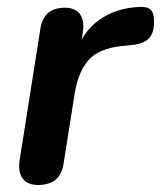

<svg xmlns="http://www.w3.org/2000/svg" viewBox="-20 -519 459 547"><path d="M88 8Q58 8 44.5 -10.5Q31 -29 36 -63L95 -437Q104 -497 165 -497Q194 -497 207.5 -479Q221 -461 216 -427L207 -371H197Q217 -430 263 -462.5Q309 -495 372 -499Q400 -501 409.5 -491Q419 -481 419 -458Q419 -425 404 -409.5Q389 -394 357 -391L328 -388Q261 -381 232 -347.5Q203 -314 193 -254L161 -52Q152 8 88 8Z"/></svg>

Font: Nunito Variable Extra Light
Style: Italic
Weight: 200
Italic angle: -9°
Designer: Vernon Adams
Foundry: Vernon Adams
Version: Version 3.602